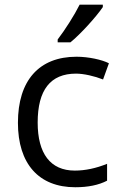

<svg xmlns="http://www.w3.org/2000/svg" viewBox="-20 -786 516 816"><path d="M225.1 -606V-618.2C256.3 -658.7 297.4 -723.6 318.4 -766.1H417V-755.9C388.2 -713.4 320.8 -639.6 279.3 -606ZM418 -448.2C382.3 -462.4 335.9 -473.1 303.2 -473.1C194.3 -473.1 140.1 -403.8 140.1 -265.1C140.1 -133.8 193.8 -61 297.9 -61C342.3 -61 388.2 -70.8 435.1 -89.8V-18.1C399.4 0.5 354 9.8 299.8 9.8C145 9.8 56.2 -89.8 56.2 -264.2C56.2 -443.4 145.5 -544.9 305.2 -544.9C356.4 -544.9 413.6 -532.2 442.9 -517.1Z"/></svg>

Font: OpenSansEmoji
Style: Regular
Weight: 400
Foundry: MorbZ
Version: Version 1.000;PS 001.000;hotconv 1.0.70;makeotf.lib2.5.58329